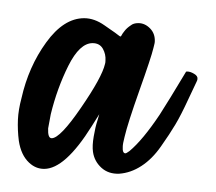

<svg xmlns="http://www.w3.org/2000/svg" viewBox="-28 -272 237 211"><path d="M73.7 -224.6Q59.6 -224.6 47.1 -199.7Q34.7 -174.8 27.8 -146.5Q25.9 -136.7 24.9 -130.9Q24.4 -120.1 28.8 -120.1Q38.1 -120.1 61 -153.6Q84 -187 87.4 -201.7Q87.9 -203.1 87.9 -205.6Q88.4 -212.4 85 -218.5Q81.5 -224.6 73.7 -224.6ZM176.3 -192.9Q176.3 -193.4 177.7 -193.4Q181.2 -193.4 185.3 -190.9Q189.5 -188.5 189 -185.1Q189 -184.1 188 -182.1Q186.5 -179.2 178.7 -162.4Q170.9 -145.5 164.8 -135.3Q158.7 -125 148.9 -111.1Q139.2 -97.2 127.4 -89.6Q115.7 -82 103 -81.1Q91.3 -80.6 83.5 -87.6Q75.7 -94.7 74.2 -105Q73.2 -111.8 75 -122.1Q76.7 -132.3 79.1 -139.6L81.1 -146.5Q77.6 -141.1 72.8 -133.3Q43.5 -86.4 20.5 -86.4Q11.2 -86.4 3.9 -93.3Q-4.9 -101.6 -7.3 -117.2Q-8.8 -128.9 -8.3 -140.6Q-7.8 -151.4 -4.4 -164.1Q3.4 -198.7 22.7 -225.3Q42 -252 64.5 -252Q75.7 -252 86.9 -244.1Q90.3 -241.7 93.5 -239.5Q96.7 -237.3 98.4 -236.1Q100.1 -234.9 101.3 -233.9Q102.5 -232.9 103.3 -232.4Q104 -231.9 104.5 -231.9Q105 -231.9 105.7 -233.4Q106.4 -234.9 108.9 -238Q111.3 -241.2 115.7 -244.1Q118.7 -246.6 124 -246.6Q131.3 -246.6 137 -240.7Q142.6 -234.9 142.1 -226.1Q142.1 -225.1 141.4 -222.4Q140.6 -219.7 140.6 -219.2Q138.2 -209 125.2 -172.6Q112.3 -136.2 108.9 -121.6Q106.9 -113.8 106.9 -110.8Q106.4 -103.5 109.9 -103.5Q110.8 -103.5 114.3 -106Q128.9 -118.2 147.5 -146Q156.7 -160.2 176.3 -192.9Z"/></svg>

Font: Sintesa 4
Style: 4
Weight: 400
Version: Version 001.000